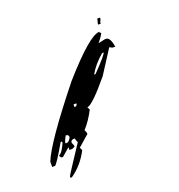

<svg xmlns="http://www.w3.org/2000/svg" viewBox="-126 -269 468 502"><g transform="rotate(-20 108.0 -17.5)"><path d="M196.3 -201.2H204.1V-197.3Q200.2 -190.4 200.2 -185.5H193.4V-189.5Q196.3 -197.3 196.3 -201.2ZM189.5 -167Q189.5 -163.1 193.4 -163.1Q193.4 -159.2 177.7 -139.6L196.3 -143.6H200.2Q210.9 -143.6 215.8 -116.2H208L200.2 -120.1L158.2 -54.7Q106.4 7.8 92.8 7.8L96.7 15.6Q82 43.9 65.4 61.5Q69.3 69.3 69.3 73.2L38.1 100.6L42 108.4Q23.4 144.5 -7.8 166H-11.7V162.1Q-11.7 160.2 38.1 85Q34.2 77.1 34.2 73.2H30.3Q22.5 74.2 22.5 81.1Q26.4 88.9 26.4 92.8L18.6 96.7H10.7V88.9L-11.7 108.4Q-19.5 108.4 -19.5 100.6Q-10.7 97.7 0 73.2V69.3H-3.9Q-33.2 120.1 -39.1 123H-46.9V108.4Q-28.3 61.5 77.1 -70.3Q162.1 -167 189.5 -167ZM177.7 -112.3Q151.4 -89.8 138.7 -66.4H142.6Q181.6 -106.4 181.6 -112.3ZM61.5 -11.7V-3.9Q69.3 -3.9 69.3 -11.7ZM14.6 57.6Q6.8 70.3 6.8 77.1H10.7Q16.6 77.1 22.5 65.4Q22.5 57.6 14.6 57.6Z"/></g></svg>

Font: Blackcraft
Style: Regular
Weight: 400
Designer: GGBotNet
Foundry: GGBotNet
Version: 1.00